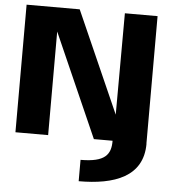

<svg xmlns="http://www.w3.org/2000/svg" viewBox="-60 -729 911 1012"><g transform="rotate(5 396.0 -223.5)"><path d="M394 228C582.5 228 733 175 733 0H732.5V-675H559.5L558 -138.5L320.5 -675H39.5V0H212.5V-548L454.5 0H553.5C554 73 524 115 394 115Z"/></g></svg>

Font: Anybody
Style: Bold
Weight: 700
Designer: Tyler Finck
Foundry: Etcetera Type Company
Version: Version 1.110